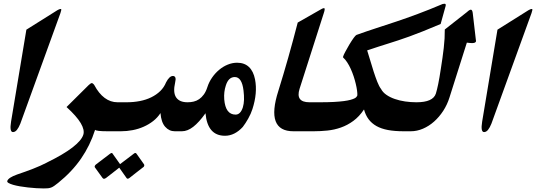

<svg xmlns="http://www.w3.org/2000/svg" viewBox="-20 -782 2907 1041"><path d="M90.3 -111.8Q81.5 -89.8 71.8 -77.9Q62 -65.9 50.3 -65.9Q30.8 -65.9 40 -122.6L123 -621.1L291 -726.6Q302.2 -733.4 309.1 -733.4Q313 -733.4 312.3 -727.8Q311.5 -722.2 307.6 -710.9Z M629.9 -70.3H564Q502 -70.3 495.6 -78.1Q468.8 6.3 419.7 77.6Q370.6 148.9 295.4 209.5Q282.7 219.7 273.9 225.8Q265.1 231.9 257.1 234.9Q249 237.8 240 238.8Q231 239.7 217.3 239.7Q198.7 239.7 176.5 238.3Q154.3 236.8 131.8 234.4Q109.4 231.9 88.1 228.3Q66.9 224.6 51 220Q35.2 215.3 26.4 210.2Q17.6 205.1 19.5 199.2Q24.9 181.2 72.8 164.1Q119.6 148.4 159.7 132.8Q199.7 117.2 234.9 99.1H234.4Q325.2 54.7 373.5 17.1Q421.9 -20.5 431.6 -51.3Q439.9 -77.1 417.7 -114.5Q395.5 -151.9 340.8 -201.7L460.9 -320.8Q466.3 -325.7 470.5 -328.6Q474.6 -331.5 478 -331.5Q480.5 -331.5 484.6 -328.1Q488.8 -324.7 491.2 -320.8Q515.6 -274.9 547.4 -251.2Q579.1 -227.5 617.2 -227.5H679.7Z M961.4 -70.3H927.7Q897 -70.3 875.5 -94.7Q854 -119.1 850.1 -168.9Q834 -144 810.5 -125.7Q787.1 -107.4 759 -95Q731 -82.5 699.2 -76.4Q667.5 -70.3 635.3 -70.3H602.5L652.3 -227.5H666.5Q704.1 -227.5 738 -234.1Q772 -240.7 800 -254.4Q828.1 -268.1 848.9 -288.3Q869.6 -308.6 880.4 -335.4Q898.4 -370.1 917.5 -370.1Q927.2 -370.1 930.7 -361.6Q934.1 -353 929.7 -335.4Q917 -280.8 934.8 -254.2Q952.6 -227.5 996.6 -227.5H1011.2ZM494.1 125Q492.7 121.6 493.7 118.7Q494.6 114.7 500 109.9L577.6 50.8Q583.5 47.4 585.9 47.4Q588.9 47.4 590.3 50.8L630.9 107.9Q647.9 95.2 668.7 79.3Q689.5 63.5 706.1 50.8Q710 47.4 713.9 47.4Q716.8 47.4 719.7 50.8L761.2 109.4Q763.2 113.8 761.7 117.7Q760.3 123.5 753.9 126.5Q736.8 139.6 717.5 154.8Q698.2 169.9 681.6 183.1Q676.3 187 672.4 187Q668.5 187 666 183.1L626.5 127Q608.9 141.1 590.6 155.3Q572.3 169.4 554.7 183.1Q547.9 187.5 543.9 187.5Q539.6 187.5 536.1 183.1Z M1300.3 -291.5Q1291.5 -364.3 1252.9 -364.3Q1218.3 -364.3 1204.1 -317.4Q1198.7 -300.8 1196.5 -282.7Q1194.3 -264.6 1195.8 -243.2Q1202.6 -160.6 1257.3 -160.6Q1284.2 -160.6 1296.9 -200.7Q1302.2 -218.8 1303 -241.2Q1303.7 -263.7 1300.3 -291.5ZM1348.6 -190.4Q1344.7 -178.2 1338.9 -165Q1333 -151.9 1325.9 -139.2Q1318.8 -126.5 1311.3 -115Q1303.7 -103.5 1296.4 -93.8Q1274.9 -70.3 1250.5 -58.1Q1226.1 -45.9 1199.7 -45.9Q1105 -45.9 1094.2 -168Q1059.1 -118.7 1027.8 -94.5Q996.6 -70.3 966.3 -70.3H933.6L983.4 -227.5H997.6Q1014.2 -227.5 1030 -231.2Q1045.9 -234.9 1059.8 -244.4Q1073.7 -253.9 1085.2 -269.8Q1096.7 -285.6 1104.5 -310.1Q1113.3 -337.4 1129.9 -361.3Q1146.5 -385.3 1168 -403.3Q1189.5 -421.4 1214.6 -431.6Q1239.7 -441.9 1265.6 -441.9Q1305.2 -441.9 1329.6 -418.9Q1354 -396 1362.8 -351.6Q1377 -277.8 1348.6 -190.4Z M1675.8 -70.3H1570.8Q1418.9 -70.3 1489.3 -289.6Q1543.9 -464.4 1594.2 -659.7L1709 -725.1Q1729 -737.8 1736.8 -737.8Q1744.6 -737.8 1735.4 -710.4L1604 -299.8Q1581.5 -227.5 1657.7 -227.5H1725.6Z M2369.1 -651.9Q2314.9 -628.9 2273.7 -612.5Q2232.4 -596.2 2199.7 -584.2Q2167 -572.3 2139.9 -563.5Q2112.8 -554.7 2086.7 -546.4Q2060.5 -538.1 2032.7 -529.3Q2004.9 -520.5 1970.7 -508.8Q1978.5 -485.4 1987.3 -454.6Q1996.1 -423.8 2005.9 -393.8Q2015.6 -363.8 2025.6 -338.4Q2035.6 -313 2045.9 -299.8Q2055.2 -281.7 2074.7 -268.1Q2094.2 -254.4 2120.4 -245.4Q2146.5 -236.3 2176.5 -231.9Q2206.5 -227.5 2237.3 -227.5H2251.5L2201.7 -70.3H2168.5Q2120.1 -70.3 2083.5 -77.1Q2046.9 -84 2021 -98.6Q1995.1 -113.3 1978.5 -135.5Q1961.9 -157.7 1953.6 -188.5Q1927.7 -149.9 1895.8 -126.5Q1863.8 -103 1828.4 -90.6Q1793 -78.1 1755.4 -74.2Q1717.8 -70.3 1680.7 -70.3H1647.9L1697.8 -227.5H1711.9Q1756.8 -227.5 1789.3 -229.2Q1821.8 -231 1844 -233.9Q1866.2 -236.8 1880.1 -240.7Q1894 -244.6 1901.9 -248.5Q1909.7 -252.4 1912.8 -256.6Q1916 -260.7 1917.5 -264.6Q1918 -275.4 1915.8 -291.7Q1913.6 -308.1 1908.9 -327.6Q1904.3 -347.2 1897.5 -367.9Q1890.6 -388.7 1881.8 -408.2Q1873 -427.7 1862.5 -443.8Q1852.1 -460 1840.3 -470.2Q1839.8 -473.6 1840.1 -474.6Q1840.3 -475.6 1840.8 -476.6Q1843.3 -484.9 1851.8 -500.7Q1860.4 -516.6 1873 -538.6Q1887.7 -563 1897.9 -576.9Q1908.2 -590.8 1913.1 -592.8Q1967.3 -612.3 2019.5 -629.2Q2071.8 -646 2127.2 -664.6Q2182.6 -683.1 2244.4 -706.1Q2306.2 -729 2379.9 -760.3Q2382.3 -760.3 2385 -761Q2387.7 -761.7 2390.1 -761.7Q2399.4 -761.7 2396 -749Z M2560.1 -565.4Q2560.5 -561.5 2561 -560.1Q2561.5 -558.6 2560.5 -557.1Q2557.6 -548.3 2539.1 -548.3Q2533.7 -548.3 2526.6 -549.1Q2519.5 -549.8 2511.2 -550.8L2417 -253.4Q2404.8 -214.4 2383.1 -180.9Q2361.3 -147.5 2333.5 -122.8Q2305.7 -98.1 2273.2 -84.2Q2240.7 -70.3 2207 -70.3H2174.3L2224.1 -227.5H2238.3Q2328.1 -227.5 2343.3 -274.9Q2349.1 -293.5 2356 -326.7Q2362.8 -359.9 2370.1 -408.7Q2379.9 -469.7 2386 -522.2Q2392.1 -574.7 2391.6 -622.1L2512.7 -717.3Q2518.1 -722.7 2523.7 -726.1Q2529.3 -729.5 2532.7 -729.5Q2540.5 -729.5 2543 -712.4Z M2644.5 -111.8Q2635.7 -89.8 2626 -77.9Q2616.2 -65.9 2604.5 -65.9Q2585 -65.9 2594.2 -122.6L2677.2 -621.1L2845.2 -726.6Q2856.4 -733.4 2863.3 -733.4Q2867.2 -733.4 2866.5 -727.8Q2865.7 -722.2 2861.8 -710.9Z"/></svg>

Font: XB Zar
Style: Bold Italic
Weight: 700
Italic angle: -12°
Designer: Behnam
Foundry: Irmug
Version: Version 8.005 2009